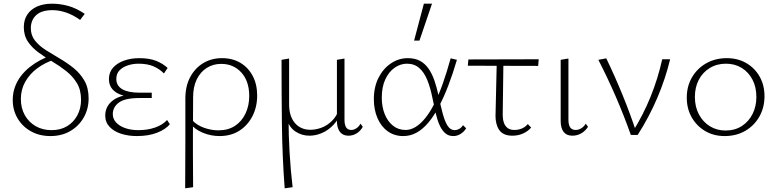

<svg xmlns="http://www.w3.org/2000/svg" viewBox="-20 -731 4206 1040"><path d="M253 6Q194 6 148 -19.5Q102 -45 75.5 -89.5Q49 -134 49 -190Q49 -227 61 -260Q73 -293 94 -320Q115 -347 141.5 -368Q168 -389 198 -405Q228 -421 258 -430L274 -408Q224 -392 182.5 -361.5Q141 -331 117 -288.5Q93 -246 93 -195Q93 -145 114.5 -107Q136 -69 173.5 -47.5Q211 -26 259 -26Q308 -26 343.5 -47.5Q379 -69 399 -106.5Q419 -144 419 -190Q419 -244 396.5 -281Q374 -318 338.5 -346Q303 -374 263.5 -397.5Q224 -421 189 -446.5Q154 -472 131.5 -505Q109 -538 109 -584Q109 -623 127.5 -651.5Q146 -680 180.5 -695.5Q215 -711 262 -711Q304 -711 347.5 -699.5Q391 -688 439 -656L414 -623Q375 -651 337 -663.5Q299 -676 265 -676Q205 -676 176 -649Q147 -622 147 -578Q147 -539 170 -510.5Q193 -482 228.5 -459.5Q264 -437 303.5 -414Q343 -391 378.5 -362.5Q414 -334 437 -294.5Q460 -255 460 -198Q460 -141 433.5 -94.5Q407 -48 360.5 -21Q314 6 253 6Z M720 6Q675 6 636 -6.5Q597 -19 573.5 -44Q550 -69 550 -105Q550 -157 594 -189Q638 -221 728 -221V-204Q680 -204 644.5 -214.5Q609 -225 589.5 -247Q570 -269 570 -302Q570 -339 592 -364Q614 -389 651.5 -402.5Q689 -416 734 -416Q789 -416 825.5 -401.5Q862 -387 888 -363L868 -333Q845 -357 812 -371.5Q779 -386 730 -386Q700 -386 672.5 -377Q645 -368 627.5 -350Q610 -332 610 -303Q610 -267 642 -248Q674 -229 735 -229H802V-200H735Q657 -200 624 -175.5Q591 -151 591 -113Q591 -87 609 -67.5Q627 -48 658.5 -37Q690 -26 729 -26Q779 -26 819.5 -40Q860 -54 885 -81L900 -58Q878 -31 832 -12.5Q786 6 720 6Z M983 289Q983 228 983.5 166.5Q984 105 984 44Q984 -17 984 -77.5Q984 -138 984 -197Q984 -265 1010.5 -314Q1037 -363 1081.5 -389.5Q1126 -416 1182 -416Q1240 -416 1282.5 -390.5Q1325 -365 1349 -319.5Q1373 -274 1373 -213Q1373 -152 1347.5 -102Q1322 -52 1276.5 -23Q1231 6 1169 6Q1122 6 1078.5 -12Q1035 -30 1009 -63L1022 -79Q1046 -53 1085 -39Q1124 -25 1163 -25Q1216 -25 1253 -49.5Q1290 -74 1310 -116.5Q1330 -159 1330 -211Q1330 -291 1287.5 -338Q1245 -385 1178 -385Q1135 -385 1100.5 -363.5Q1066 -342 1046 -301.5Q1026 -261 1026 -204Q1026 -147 1025.5 -95.5Q1025 -44 1025 4Q1025 52 1025 98Q1025 144 1025.5 190Q1026 236 1026 283Z M1522 289Q1509 115 1507 -59Q1505 -233 1505 -407L1546 -414V-166Q1546 -101 1577.5 -64.5Q1609 -28 1662 -28Q1690 -28 1720.5 -39Q1751 -50 1777.5 -75.5Q1804 -101 1817 -142L1832 -132Q1815 -85 1786.5 -55Q1758 -25 1724 -10.5Q1690 4 1656 4Q1616 4 1582 -17.5Q1548 -39 1534 -85L1543 -88Q1543 -1 1548.5 94.5Q1554 190 1565 283ZM1868 4Q1848 4 1834 -5Q1820 -14 1812.5 -32.5Q1805 -51 1805 -76V-407L1846 -414V-82Q1846 -55 1855 -41Q1864 -27 1883 -27Q1896 -27 1909.5 -35.5Q1923 -44 1933 -61L1945 -44Q1933 -22 1912.5 -9Q1892 4 1868 4Z M2164 6Q2116 6 2080 -20Q2044 -46 2024.5 -91.5Q2005 -137 2005 -194Q2005 -260 2030.5 -310Q2056 -360 2098 -388Q2140 -416 2189 -416Q2229 -416 2256.5 -400.5Q2284 -385 2302.5 -357.5Q2321 -330 2333.5 -293.5Q2346 -257 2355 -215Q2367 -156 2378.5 -114Q2390 -72 2405 -49Q2420 -26 2443 -26Q2455 -26 2467 -32.5Q2479 -39 2488 -53L2505 -36Q2494 -18 2475.5 -6Q2457 6 2435 6Q2409 6 2391 -10Q2373 -26 2360.5 -54.5Q2348 -83 2339.5 -120.5Q2331 -158 2322 -202Q2311 -257 2294 -298.5Q2277 -340 2250.5 -363Q2224 -386 2184 -386Q2149 -386 2117.5 -364Q2086 -342 2067 -301Q2048 -260 2048 -202Q2048 -152 2064 -112.5Q2080 -73 2109 -50Q2138 -27 2177 -27Q2204 -27 2230.5 -43Q2257 -59 2282.5 -90Q2308 -121 2332 -168Q2356 -215 2378 -277Q2400 -339 2421 -415L2455 -407Q2433 -332 2408.5 -268Q2384 -204 2357 -153Q2330 -102 2300 -66.5Q2270 -31 2236.5 -12.5Q2203 6 2164 6ZM2223 -511 2276 -711H2320L2252 -511Z M2514 -375 2517 -409 2898 -410 2895 -374ZM2664 -102 2671 -407H2707L2703 -108Q2703 -86 2709 -67.5Q2715 -49 2729 -38Q2743 -27 2767 -27Q2786 -27 2805.5 -34.5Q2825 -42 2839 -59L2857 -40Q2840 -20 2813.5 -8Q2787 4 2755 4Q2729 4 2711 -4.5Q2693 -13 2683 -28.5Q2673 -44 2668.5 -63Q2664 -82 2664 -102Z M3080 4Q3049 4 3033 -16.5Q3017 -37 3017 -76V-407L3059 -414V-82Q3059 -55 3068.5 -41Q3078 -27 3098 -27Q3113 -27 3127.5 -35.5Q3142 -44 3153 -61L3165 -44Q3151 -22 3129 -9Q3107 4 3080 4Z M3397 0Q3361 -102 3317 -204Q3273 -306 3221 -407L3264 -415Q3312 -315 3353 -214.5Q3394 -114 3427 -14H3405Q3464 -108 3504 -207Q3544 -306 3567 -410H3610Q3584 -303 3540 -200Q3496 -97 3434 0Z M3905 6Q3846 6 3800 -21Q3754 -48 3727 -95Q3700 -142 3700 -202Q3700 -264 3728.5 -312.5Q3757 -361 3806 -388.5Q3855 -416 3917 -416Q3976 -416 4022 -389.5Q4068 -363 4094.5 -316.5Q4121 -270 4121 -210Q4121 -148 4093 -99Q4065 -50 4016.5 -22Q3968 6 3905 6ZM3910 -24Q3961 -24 3998.5 -48.5Q4036 -73 4056.5 -114Q4077 -155 4077 -206Q4077 -260 4055.5 -300.5Q4034 -341 3997 -363.5Q3960 -386 3912 -386Q3863 -386 3824.5 -362.5Q3786 -339 3765 -298.5Q3744 -258 3744 -206Q3744 -152 3766 -111Q3788 -70 3825.5 -47Q3863 -24 3910 -24Z"/></svg>

Font: Ysabeau Office ExtraLight
Style: Regular
Weight: 250
Designer: Christian Thalmann (Catharsis Fonts)
Version: Version 2.001;gftools[0.9.30]; featfreeze: tnum,lnum,ss02